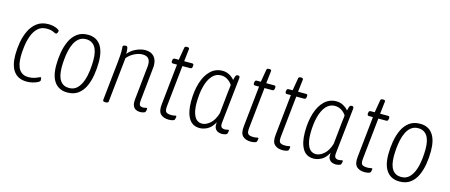

<svg xmlns="http://www.w3.org/2000/svg" viewBox="-44 -1161 3935 1679"><g transform="rotate(15 1923.5 -321.5)"><path d="M215 6Q138 6 98.5 -45.5Q59 -97 59 -196Q59 -251 69 -309Q79 -367 103 -417Q127 -467 168.5 -498Q210 -529 272 -529Q296 -529 318.5 -523.5Q341 -518 356 -509.5Q371 -501 371 -494Q371 -487 366 -476.5Q361 -466 354 -466Q346 -466 325.5 -476.5Q305 -487 266 -487Q217 -487 186 -457.5Q155 -428 138.5 -382Q122 -336 115.5 -285.5Q109 -235 109 -195Q109 -36 219 -36Q248 -36 269.5 -42.5Q291 -49 305 -56Q319 -63 324 -63Q329 -63 330.5 -54.5Q332 -46 332 -37Q332 -27 313.5 -17Q295 -7 268 -0.5Q241 6 215 6Z M583 6Q508 6 468 -46Q428 -98 428 -199Q428 -258 438 -316.5Q448 -375 470.5 -423Q493 -471 532 -500Q571 -529 629 -529Q703 -529 742 -476Q781 -423 781 -321Q781 -262 771.5 -204Q762 -146 740 -98.5Q718 -51 679.5 -22.5Q641 6 583 6ZM586 -36Q632 -36 660.5 -65Q689 -94 704.5 -139.5Q720 -185 725.5 -234.5Q731 -284 731 -325Q731 -407 703 -447Q675 -487 623 -487Q586 -487 560.5 -467.5Q535 -448 519 -416Q503 -384 494.5 -345.5Q486 -307 482.5 -268Q479 -229 479 -197Q479 -115 507 -75.5Q535 -36 586 -36Z M1241 6Q1221 6 1204 -2Q1187 -10 1177.5 -30Q1168 -50 1171 -86L1203 -395Q1204 -400 1204 -405Q1204 -410 1204 -414Q1204 -449 1187.5 -467.5Q1171 -486 1134 -486Q1099 -486 1060.5 -466.5Q1022 -447 997 -416L954 -12Q952 2 930 2H924Q903 2 904 -13L942 -373Q945 -402 946.5 -425Q948 -448 948 -461Q948 -481 947 -492Q946 -503 946 -507Q946 -516 957 -519Q968 -522 975 -522Q987 -522 990.5 -503.5Q994 -485 994 -454Q1024 -491 1067.5 -510Q1111 -529 1148 -529Q1199 -529 1226.5 -499.5Q1254 -470 1254 -419Q1254 -414 1254 -408.5Q1254 -403 1253 -397L1221 -87Q1219 -63 1226 -51Q1233 -39 1256 -39Q1269 -39 1276.5 -41.5Q1284 -44 1289 -44Q1295 -44 1295 -35Q1294 -27 1292 -18.5Q1290 -10 1287 -6Q1283 -1 1268 2.5Q1253 6 1241 6Z M1501 6Q1453 6 1427 -19.5Q1401 -45 1408 -108L1447 -478H1410Q1395 -478 1396 -496L1397 -505Q1399 -523 1415 -523H1451L1470 -636Q1472 -650 1490 -650H1494Q1515 -650 1513 -636L1500 -523H1573Q1588 -523 1586 -505L1585 -496Q1583 -478 1567 -478H1496L1457 -108Q1452 -65 1464.5 -52Q1477 -39 1512 -39Q1529 -39 1538.5 -41.5Q1548 -44 1554 -44Q1559 -44 1559 -35Q1559 -29 1556.5 -19.5Q1554 -10 1552 -6Q1547 -1 1532 2.5Q1517 6 1501 6Z M1781 7Q1714 7 1681.5 -48Q1649 -103 1649 -199Q1649 -296 1672.5 -370.5Q1696 -445 1740.5 -487Q1785 -529 1848 -529Q1883 -529 1912 -512Q1941 -495 1956 -475Q1962 -505 1967.5 -515Q1973 -525 1985 -525H1988Q1999 -525 2001.5 -519.5Q2004 -514 2004 -504L1959 -90Q1956 -60 1966 -49.5Q1976 -39 1995 -39Q2009 -39 2016.5 -41.5Q2024 -44 2029 -44Q2035 -44 2035 -35Q2034 -27 2032 -18.5Q2030 -10 2027 -6Q2023 -1 2008 2.5Q1993 6 1981 6Q1967 6 1949.5 0Q1932 -6 1920.5 -24.5Q1909 -43 1914 -81Q1885 -29 1849 -11Q1813 7 1781 7ZM1792 -36Q1825 -36 1862 -67Q1899 -98 1919 -164L1940 -367Q1942 -380 1944 -398Q1946 -416 1947 -428Q1930 -454 1903.5 -470.5Q1877 -487 1845 -487Q1798 -487 1765.5 -450.5Q1733 -414 1716 -348.5Q1699 -283 1699 -198Q1699 -122 1722 -79Q1745 -36 1792 -36Z M2244 6Q2196 6 2170 -19.5Q2144 -45 2151 -108L2190 -478H2153Q2138 -478 2139 -496L2140 -505Q2142 -523 2158 -523H2194L2213 -636Q2215 -650 2233 -650H2237Q2258 -650 2256 -636L2243 -523H2316Q2331 -523 2329 -505L2328 -496Q2326 -478 2310 -478H2239L2200 -108Q2195 -65 2207.5 -52Q2220 -39 2255 -39Q2272 -39 2281.5 -41.5Q2291 -44 2297 -44Q2302 -44 2302 -35Q2302 -29 2299.5 -19.5Q2297 -10 2295 -6Q2290 -1 2275 2.5Q2260 6 2244 6Z M2532 6Q2484 6 2458 -19.5Q2432 -45 2439 -108L2478 -478H2441Q2426 -478 2427 -496L2428 -505Q2430 -523 2446 -523H2482L2501 -636Q2503 -650 2521 -650H2525Q2546 -650 2544 -636L2531 -523H2604Q2619 -523 2617 -505L2616 -496Q2614 -478 2598 -478H2527L2488 -108Q2483 -65 2495.5 -52Q2508 -39 2543 -39Q2560 -39 2569.5 -41.5Q2579 -44 2585 -44Q2590 -44 2590 -35Q2590 -29 2587.5 -19.5Q2585 -10 2583 -6Q2578 -1 2563 2.5Q2548 6 2532 6Z M2812 7Q2745 7 2712.5 -48Q2680 -103 2680 -199Q2680 -296 2703.5 -370.5Q2727 -445 2771.5 -487Q2816 -529 2879 -529Q2914 -529 2943 -512Q2972 -495 2987 -475Q2993 -505 2998.5 -515Q3004 -525 3016 -525H3019Q3030 -525 3032.5 -519.5Q3035 -514 3035 -504L2990 -90Q2987 -60 2997 -49.5Q3007 -39 3026 -39Q3040 -39 3047.5 -41.5Q3055 -44 3060 -44Q3066 -44 3066 -35Q3065 -27 3063 -18.5Q3061 -10 3058 -6Q3054 -1 3039 2.5Q3024 6 3012 6Q2998 6 2980.5 0Q2963 -6 2951.5 -24.5Q2940 -43 2945 -81Q2916 -29 2880 -11Q2844 7 2812 7ZM2823 -36Q2856 -36 2893 -67Q2930 -98 2950 -164L2971 -367Q2973 -380 2975 -398Q2977 -416 2978 -428Q2961 -454 2934.5 -470.5Q2908 -487 2876 -487Q2829 -487 2796.5 -450.5Q2764 -414 2747 -348.5Q2730 -283 2730 -198Q2730 -122 2753 -79Q2776 -36 2823 -36Z M3275 6Q3227 6 3201 -19.5Q3175 -45 3182 -108L3221 -478H3184Q3169 -478 3170 -496L3171 -505Q3173 -523 3189 -523H3225L3244 -636Q3246 -650 3264 -650H3268Q3289 -650 3287 -636L3274 -523H3347Q3362 -523 3360 -505L3359 -496Q3357 -478 3341 -478H3270L3231 -108Q3226 -65 3238.5 -52Q3251 -39 3286 -39Q3303 -39 3312.5 -41.5Q3322 -44 3328 -44Q3333 -44 3333 -35Q3333 -29 3330.5 -19.5Q3328 -10 3326 -6Q3321 -1 3306 2.5Q3291 6 3275 6Z M3590 6Q3515 6 3475 -46Q3435 -98 3435 -199Q3435 -258 3445 -316.5Q3455 -375 3477.5 -423Q3500 -471 3539 -500Q3578 -529 3636 -529Q3710 -529 3749 -476Q3788 -423 3788 -321Q3788 -262 3778.5 -204Q3769 -146 3747 -98.5Q3725 -51 3686.5 -22.5Q3648 6 3590 6ZM3593 -36Q3639 -36 3667.5 -65Q3696 -94 3711.5 -139.5Q3727 -185 3732.5 -234.5Q3738 -284 3738 -325Q3738 -407 3710 -447Q3682 -487 3630 -487Q3593 -487 3567.5 -467.5Q3542 -448 3526 -416Q3510 -384 3501.5 -345.5Q3493 -307 3489.5 -268Q3486 -229 3486 -197Q3486 -115 3514 -75.5Q3542 -36 3593 -36Z"/></g></svg>

Font: Asap Condensed Condensed ExtraLight
Style: Italic
Weight: 200
Width: 3
Italic angle: -6°
Designer: Pablo Cosgaya
Foundry: Omnibus-Type
Version: Version 3.001; ttfautohint (v1.8.4.7-5d5b)